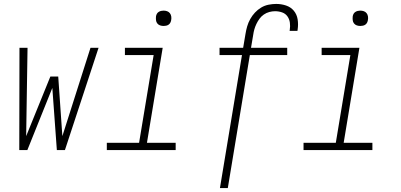

<svg xmlns="http://www.w3.org/2000/svg" viewBox="-20 -763 2040 976"><path d="M78 0 79 -520H120L113 -71L236 -374H276L297 -71L440 -520H481L310 0H269L246 -316L119 0Z M523 0V-37H687L761 -483H615V-520H807L727 -37H873V0ZM812 -631Q802 -631 793.5 -634Q785 -637 779.5 -644Q774 -651 773 -660.5Q772 -670 773 -680Q774 -686 777 -692Q780 -698 786 -702Q792 -706 798.5 -707.5Q805 -709 811 -709Q821 -709 829.5 -706Q838 -703 843.5 -696Q849 -689 850.5 -679.5Q852 -670 850 -660Q849 -654 846 -648Q843 -642 837.5 -638Q832 -634 825 -632.5Q818 -631 812 -631Z M1098 193 1210 -483H1096V-520H1216L1228 -591Q1231 -610 1236.5 -629Q1242 -648 1252 -666Q1262 -684 1276 -699Q1290 -714 1307.5 -724.5Q1325 -735 1345 -739Q1365 -743 1384 -743Q1410 -743 1434 -735Q1458 -727 1473.5 -708.5Q1489 -690 1493 -664.5Q1497 -639 1493 -613L1492 -606H1452L1453 -611Q1456 -630 1453.5 -648Q1451 -666 1441 -680Q1431 -694 1414 -700Q1397 -706 1378 -706Q1364 -706 1349 -702Q1334 -698 1321 -689Q1308 -680 1299 -667.5Q1290 -655 1283.5 -641.5Q1277 -628 1273 -614Q1269 -600 1267 -585L1256 -520H1440V-483H1250L1138 193Z M1523 0V-37H1687L1761 -483H1615V-520H1807L1727 -37H1873V0ZM1812 -631Q1802 -631 1793.5 -634Q1785 -637 1779.5 -644Q1774 -651 1773 -660.5Q1772 -670 1773 -680Q1774 -686 1777 -692Q1780 -698 1786 -702Q1792 -706 1798.5 -707.5Q1805 -709 1811 -709Q1821 -709 1829.5 -706Q1838 -703 1843.5 -696Q1849 -689 1850.5 -679.5Q1852 -670 1850 -660Q1849 -654 1846 -648Q1843 -642 1837.5 -638Q1832 -634 1825 -632.5Q1818 -631 1812 -631Z"/></svg>

Font: Iosevka SS18 Extralight
Style: Italic
Weight: 200
Italic angle: -9°
Monospace: yes
Designer: Belleve Invis
Foundry: Belleve Invis
Version: Version 25.1.1; ttfautohint (v1.8.4)